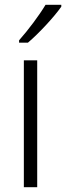

<svg xmlns="http://www.w3.org/2000/svg" viewBox="-20 -785 277 805"><path d="M237 -757V-765H171C144 -720 99 -660 60 -616V-606H97C143 -645 207 -714 237 -757ZM136 0V-532H80V0Z"/></svg>

Font: Noto Sans SemiCondensed Light
Style: Regular
Weight: 300
Width: 4
Designer: Monotype Design Team
Foundry: Monotype Imaging Inc.
Version: Version 2.013